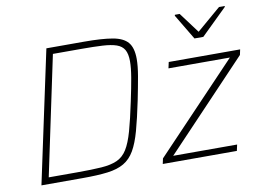

<svg xmlns="http://www.w3.org/2000/svg" viewBox="-79 -864 1346 985"><g transform="rotate(-10 594.5 -371.5)"><path d="M61 0 208 -688H404Q497 -688 552 -678.5Q607 -669 631 -640.5Q655 -612 655 -554Q655 -517 646 -465Q637 -413 623 -344Q604 -252 587 -190.5Q570 -129 548 -91Q526 -53 492 -33Q458 -13 406 -6.5Q354 0 276 0ZM105 -34H254Q330 -34 380 -37.5Q430 -41 462 -55.5Q494 -70 514.5 -103Q535 -136 551.5 -194.5Q568 -253 587 -344Q602 -414 610.5 -464Q619 -514 619 -548Q619 -587 606.5 -608.5Q594 -630 566.5 -639.5Q539 -649 494.5 -651.5Q450 -654 385 -654H236ZM693 0 699 -28 1127 -478H807L814 -510H1186L1180 -482L753 -32H1086L1079 0ZM965 -606 886 -738 887 -743H912L992 -636L1117 -743H1147L1146 -738L1011 -606Z"/></g></svg>

Font: Saira Thin
Style: Italic
Weight: 100
Italic angle: -12°
Designer: Hector Gatti with collaboration of the Omnibus-Type team
Foundry: Omnibus-Type
Version: Version 1.101